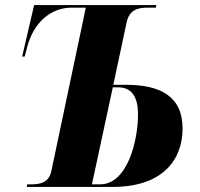

<svg xmlns="http://www.w3.org/2000/svg" viewBox="-20 -734 785 754"><path d="M85 0H423C619 0 697 -107 697 -229C697 -357 608 -401 475 -401H425L477 -645C488 -696 520 -704 562 -704H592L594 -714H114L67 -512H77L87 -550C112 -646 180 -704 261 -704H317L182 -64C173 -18 141 -10 101 -10H87ZM373 -10H341L423 -391H444C493 -391 522 -360 522 -284C522 -183 481 -10 373 -10Z"/></svg>

Font: Noto Serif Display SemiCondensed ExtraBold
Style: Italic
Weight: 800
Width: 4
Italic angle: -12°
Designer: Monotype Design Team
Foundry: Monotype Imaging Inc.
Version: Version 2.009